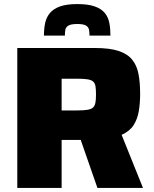

<svg xmlns="http://www.w3.org/2000/svg" viewBox="-20 -924 759 944"><path d="M65 0V-688H447Q519 -688 563 -673.5Q607 -659 630 -630.5Q653 -602 661 -560Q669 -518 669 -462Q669 -417 662.5 -378Q656 -339 637 -309Q618 -279 578 -261L683 0H459L363 -276L418 -247Q406 -239 394 -237.5Q382 -236 369 -236H283V0ZM283 -381H358Q390 -381 409 -384Q428 -387 437 -395Q446 -403 449 -418.5Q452 -434 452 -459Q452 -484 449.5 -499.5Q447 -515 438 -523Q429 -531 410.5 -534Q392 -537 359 -537H283ZM360 -904Q413 -904 445.5 -892.5Q478 -881 495 -860.5Q512 -840 517.5 -811.5Q523 -783 523 -749H420Q420 -766 417.5 -778.5Q415 -791 402.5 -798.5Q390 -806 360 -806Q330 -806 317 -798.5Q304 -791 301.5 -778.5Q299 -766 299 -749H196Q196 -783 202 -811Q208 -839 225.5 -860Q243 -881 275.5 -892.5Q308 -904 360 -904Z"/></svg>

Font: Saira SemiExpanded ExtraBold
Style: Regular
Weight: 800
Width: 6
Designer: Hector Gatti with collaboration of the Omnibus-Type team
Foundry: Omnibus-Type
Version: Version 1.101